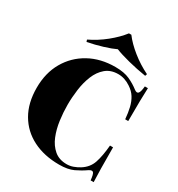

<svg xmlns="http://www.w3.org/2000/svg" viewBox="-222 -1098 1161 1253"><g transform="rotate(30 358.5 -471.0)"><path d="M414 -722Q480 -722 522.5 -702.5Q565 -683 598 -657Q618 -642 628.5 -653.5Q639 -665 643 -708H666Q664 -668 663 -610.5Q662 -553 662 -458H639Q635 -506 626 -543.5Q617 -581 599 -610Q581 -639 547 -661Q526 -675 502.5 -683Q479 -691 454 -691Q397 -691 360 -659.5Q323 -628 302.5 -577.5Q282 -527 274 -467.5Q266 -408 266 -352Q266 -296 274 -236.5Q282 -177 302.5 -126.5Q323 -76 360 -44.5Q397 -13 454 -13Q479 -13 502.5 -21.5Q526 -30 547 -43Q597 -74 614.5 -126Q632 -178 639 -260H662Q662 -162 663 -101.5Q664 -41 666 0H643Q639 -43 629.5 -54Q620 -65 598 -51Q561 -25 519.5 -5.5Q478 14 413 14Q300 14 215 -29Q130 -72 83 -153Q36 -234 36 -348Q36 -460 84.5 -544Q133 -628 218 -675Q303 -722 414 -722ZM398 -956Q433 -909 491 -862.5Q549 -816 615 -784L610 -769Q541 -780 474.5 -797Q408 -814 369 -830Q336 -814 280.5 -797Q225 -780 168 -769L163 -784Q228 -815 285.5 -861.5Q343 -908 380 -956Z"/></g></svg>

Font: Playfair Display Black
Style: Regular
Weight: 900
Designer: Claus Eggers Sørensen
Foundry: Claus Eggers Sørensen
Version: Version 1.203